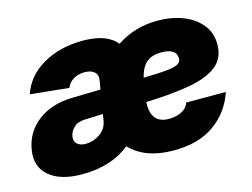

<svg xmlns="http://www.w3.org/2000/svg" viewBox="-82 -689 1098 836"><g transform="rotate(-15 467.5 -271.0)"><path d="M195.8 8.8Q97.7 8.8 47.4 -34.2Q-2.9 -77.1 9.3 -150.4Q22 -228.5 83.7 -275.4Q145.5 -322.3 238.3 -324.2Q270.5 -324.7 302.5 -325.7Q334.5 -326.7 366.7 -327.1L373.5 -368.2Q377.4 -391.1 362.5 -404.5Q347.7 -418 318.4 -418Q289.6 -418 267.8 -404.8Q246.1 -391.6 237.8 -369.1L64 -386.7Q89.4 -463.4 165.8 -508.1Q242.2 -552.7 347.2 -552.7Q454.6 -552.7 498.5 -498Q537.1 -524.4 584 -538.6Q630.9 -552.7 683.6 -552.7Q745.6 -552.7 796.9 -533Q848.1 -513.2 878.7 -475.8Q909.2 -438.5 909.2 -385.3Q909.2 -322.8 865 -288.8Q820.8 -254.9 739.3 -240.7Q657.7 -226.6 545.4 -223.1Q544.9 -215.8 544.9 -210.4Q544.9 -126.5 622.6 -126.5Q655.8 -126.5 680.7 -139.6Q705.6 -152.8 712.4 -175.8H891.1Q862.8 -90.8 791.7 -39.6Q720.7 11.7 607.4 11.7Q478.5 11.7 411.1 -59.6Q372.1 -26.9 317.4 -9Q262.7 8.8 195.8 8.8ZM349.1 -221.7Q329.6 -220.7 309.8 -220Q290 -219.2 270.5 -218.8Q234.9 -217.8 217 -200.4Q199.2 -183.1 195.8 -162.1Q192.4 -139.2 206.1 -127.2Q219.7 -115.2 244.6 -115.2Q277.8 -115.2 308.1 -135.7Q338.4 -156.2 344.7 -193.4ZM561.5 -328.1Q633.3 -329.6 669.9 -333.7Q706.5 -337.9 719.2 -346.7Q731.9 -355.5 731.9 -370.1Q731.9 -415 663.1 -415Q620.6 -415 596.4 -394Q572.3 -373 561.5 -328.1Z"/></g></svg>

Font: Inter Black
Style: Italic
Weight: 900
Italic angle: -9.39999°
Designer: Rasmus Andersson
Foundry: rsms
Version: Version 4.000;git-a52131595